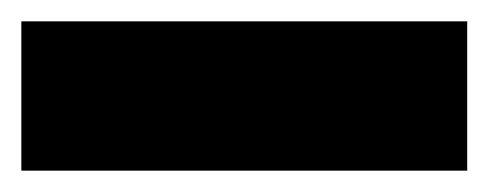

<svg xmlns="http://www.w3.org/2000/svg" viewBox="-21 -20 458 180"><path d="M-1 140V0H417V140Z"/></svg>

Font: Mona Sans Expanded ExtraBold
Style: Regular
Weight: 800
Width: 7
Designer: Deni Anggara
Foundry: GitHub
Version: Version 1.001; ttfautohint (v1.8.4.7-5d5b);gftools[0.9.33]